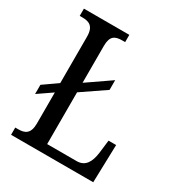

<svg xmlns="http://www.w3.org/2000/svg" viewBox="-170 -827 876 941"><g transform="rotate(30 268.0 -357.0)"><path d="M31 0H496L502 -214H459L450 -139C443 -88 424 -49 374 -49H207V-342L339 -432V-487L207 -396V-605C207 -662 232 -673 272 -673H288V-714H31V-673H46C84 -673 113 -662 113 -602V-340L33 -284V-232L113 -287V-111C113 -52 84 -41 48 -41H31Z"/></g></svg>

Font: Noto Serif Sinhala Condensed
Style: Regular
Weight: 400
Width: 3
Designer: Jelle Bosma - Monotype Design Team
Foundry: Monotype Imaging Inc.
Version: Version 2.007